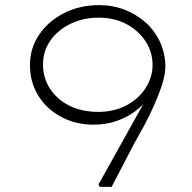

<svg xmlns="http://www.w3.org/2000/svg" viewBox="-20 -730 751 750"><path d="M369 0 365 -10 592 -417H604Q589 -382 564 -350Q539 -318 506 -294Q473 -270 433 -256.5Q393 -243 345 -243Q276 -243 219 -273.5Q162 -304 129.5 -356.5Q97 -409 97 -476Q97 -541 132.5 -594Q168 -647 229.5 -678.5Q291 -710 367 -710Q421 -710 467 -692Q513 -674 548.5 -642.5Q584 -611 604.5 -567Q625 -523 626 -473Q626 -439 613 -399Q600 -359 581 -316.5Q562 -274 541 -235.5Q520 -197 504 -169L416 0ZM364 -293Q426 -293 474 -318.5Q522 -344 549 -386.5Q576 -429 576 -476Q576 -526 549 -568Q522 -610 474.5 -635.5Q427 -661 364 -661Q306 -661 256.5 -637.5Q207 -614 177.5 -572.5Q148 -531 148 -478Q148 -426 175 -384Q202 -342 250.5 -317.5Q299 -293 364 -293Z"/></svg>

Font: Lexend Peta ExtraLight
Style: Regular
Weight: 250
Version: Version 1.007